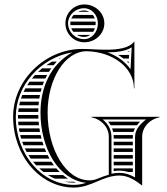

<svg xmlns="http://www.w3.org/2000/svg" viewBox="-20 -825 750 863"><path d="M330.5 -772H380.9C374 -775.9 366.1 -778 358 -778C348.1 -778 338.7 -775.8 330.5 -772ZM311.2 -758C306.8 -753.3 303.2 -747.9 300.6 -742H406.1C404 -747.9 400.9 -753.3 397.3 -758ZM296.6 -728C296.2 -725.4 296 -722.7 296 -720C296 -717.3 296.2 -714.6 296.5 -712H409.6C409.9 -714.6 410 -717.3 410 -720C410 -722.7 409.8 -725.4 409.5 -728ZM406.5 -698H300.2C302.5 -692.2 305.6 -686.8 309.5 -682H398.7C401.9 -686.8 404.6 -692.1 406.5 -698ZM385.1 -668H325.6C335 -662.3 346.1 -659 358 -659C367.7 -659 377.1 -662.3 385.1 -668ZM286 -720C286 -757.5 318.3 -788 358 -788C392.2 -788 420 -757.5 420 -720C420 -680.8 392.2 -649 358 -649C318.3 -649 286 -680.8 286 -720ZM274 -720C274 -673 312 -635 359 -635C408.7 -635 449 -673.1 449 -720C449 -766.9 408.7 -805 359 -805C312.1 -805 274 -766.9 274 -720ZM491 -56.1C499.9 -57.4 508 -58 517 -58C530.8 -58 543.7 -55.7 555.9 -52H577V-68H491ZM552.6 -592H560.9L561.1 -595.3C558.2 -594.1 555.4 -593 552.6 -592ZM560.1 -578H511C519.2 -573 527 -567.7 534.2 -562H559.2C559.5 -567.3 559.8 -572.7 560.1 -578ZM558.4 -548H550.4C553.1 -545.5 555.6 -542.9 558 -540.3C558.2 -542.9 558.3 -545.4 558.4 -548ZM249.5 -562C250.9 -563.3 252.4 -564.6 253.9 -565.9C250.5 -564.7 247.1 -563.4 243.8 -562ZM235.2 -548H214.3C205.4 -543.1 196.7 -537.8 188.2 -532H221.1C225.6 -537.5 230.3 -542.8 235.2 -548ZM210.5 -518H169.4C163.1 -512.9 157 -507.6 151.1 -502H199.9C203.3 -507.5 206.8 -512.8 210.5 -518ZM191.9 -488H137.2C132.4 -482.8 127.8 -477.5 123.4 -472H183.8C186.4 -477.4 189.1 -482.8 191.9 -488ZM177.7 -458H112.8C109.1 -452.8 105.5 -447.4 102.2 -442H171.7C173.6 -447.4 175.6 -452.7 177.7 -458ZM167.2 -428H94.1C91.2 -422.8 88.5 -417.4 86 -412H162.9C164.2 -417.4 165.7 -422.7 167.2 -428ZM159.7 -398H80C77.9 -392.7 76 -387.4 74.2 -382H156.8C157.7 -387.4 158.7 -392.7 159.7 -398ZM154.9 -368H70C68.6 -362.7 67.4 -357.4 66.3 -352H153.3C153.7 -357.4 154.3 -362.7 154.9 -368ZM152.4 -338H63.8C63 -332.7 62.4 -327.4 61.9 -322H152C152 -327.4 152.2 -332.7 152.4 -338ZM285.6 -22C278 -26.8 270.6 -32.2 263.6 -38H195.5C205.3 -31.9 215.5 -26.5 226.1 -22ZM311.7 -8H271C284.4 -5.4 298.1 -4 312 -4C314.7 -4 319.5 -4.2 320.7 -4.3C317.7 -5.4 314.7 -6.7 311.7 -8ZM222.2 -82C218.3 -87.2 214.7 -92.5 211.1 -98H128.7C133.1 -92.5 137.7 -87.1 142.5 -82ZM233.3 -68H156.4C162.5 -62.3 168.8 -57 175.3 -52H248.1C243 -57.1 238 -62.4 233.3 -68ZM166.6 -202C165.2 -207.3 163.9 -212.6 162.7 -218H70.7C72.1 -212.6 73.5 -207.3 75.1 -202ZM170.5 -188H79.6C81.5 -182.6 83.5 -177.2 85.6 -172H175.6C173.8 -177.3 172.1 -182.6 170.5 -188ZM180.8 -158H91.7C94.3 -152.6 96.9 -147.2 99.8 -142H187.5C185.1 -147.2 182.9 -152.6 180.8 -158ZM194.1 -128H107.8C111.1 -122.5 114.6 -117.2 118.2 -112H202.6C199.7 -117.2 196.8 -122.5 194.1 -128ZM152.1 -308H61.1C61 -305.3 61 -302.7 61 -300C61 -297.3 61 -294.7 61.1 -292H152.7C152.4 -297.3 152.2 -302.6 152.1 -308ZM153.7 -278H61.7C62 -272.6 62.5 -267.3 63 -262H155.3C154.7 -267.3 154.2 -272.6 153.7 -278ZM157.2 -248H64.8C65.7 -242.6 66.6 -237.3 67.6 -232H159.9C158.9 -237.3 158 -242.6 157.2 -248ZM491 -82H577V-98H491ZM491 -202H577V-210C577 -212.7 577.1 -215.4 577.4 -218H490.7C490.9 -215.4 491 -212.7 491 -210ZM491 -188V-172H577V-188ZM491 -158V-142H577V-158ZM491 -128V-112H577V-128ZM477.2 -262H595.7C599.9 -267.7 604.7 -273 609.7 -278H466.2C470.4 -272.8 474 -267.5 477.2 -262ZM484 -248C486 -242.8 487.6 -237.5 488.8 -232H580.2C581.9 -237.6 584.1 -242.9 586.8 -248ZM369 -594.7C485.5 -593 582 -521.8 582 -428H584V-638H583C560 -608 509.8 -601.6 457.5 -601.6C438.1 -601.6 418.3 -602.4 399.3 -603.4C381.5 -604.3 364.4 -605 349 -605C184.5 -605 39 -465.6 39 -300C39 -124.5 161.3 18 312 18C351.5 18 384.5 4.3 417 -9.5C448.7 -23 480.2 -36 517 -36C555.5 -36 586.4 -15.7 619 9V-210C619 -253.2 651.8 -288.7 697 -298V-300H391V-298C436.2 -288.7 469 -253.2 469 -210V-39.6C451 -34.5 436 -29.3 418.8 -21.9C406.5 -16.6 395.1 -14.4 381.8 -14.4C278.1 -14.4 194 -150.8 194 -319C194 -471.2 272.4 -594.7 369 -594.7ZM481 -44.2V-210C481 -241.8 465.1 -269.7 441.6 -288H636.4C608.6 -266.4 587 -241.6 587 -210V-27.6C564.1 -40.1 542.7 -48 517 -48C504.5 -48 492.5 -46.6 481 -44.2ZM305 -589.5C209.2 -536.1 162 -434.6 162 -319C162 -156.1 244.5 -17 367.2 -3.2C349.6 2.3 331.3 6 312 6C169.5 6 51 -129.5 51 -300C51 -443.5 165.8 -567.4 305 -589.5ZM463.6 -589.6C503.9 -590 543.2 -594.3 572 -612.2L566.6 -513.8C543.2 -547.5 506.8 -573.7 463.6 -589.6Z"/></svg>

Font: SortefaxS02
Style: Medium
Weight: 500
Designer: gluk
Foundry: gluk
Version: Version 0.261